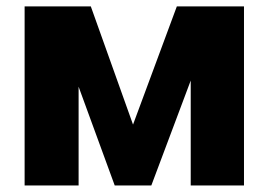

<svg xmlns="http://www.w3.org/2000/svg" viewBox="-20 -565 814 585"><path d="M385.3 -185.4 518.8 -545.5H723.4V0H561.1V-319.6L441.1 0H329.5L219.5 -300.8V0H55V-545.5H256.7Z"/></svg>

Font: Inter UI Extra Bold
Style: Regular
Weight: 800
Designer: Rasmus Andersson
Foundry: rsms
Version: 3.2;8d6f07862